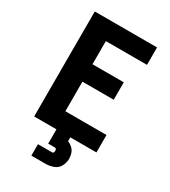

<svg xmlns="http://www.w3.org/2000/svg" viewBox="-226 -843 1028 1164"><g transform="rotate(30 288.0 -260.5)"><path d="M84 0H520V-122H232V-329H451V-451H232V-613H520V-735H84ZM188 214H288Q316 214 342.5 204Q369 194 382.5 169Q396 144 396 117Q396 98 390 79.5Q384 61 369.5 47.5Q355 34 337 27V0H240V100H288Q294 100 296.5 105.5Q299 111 299 117Q299 123 296.5 128.5Q294 134 288 134H188Z"/></g></svg>

Font: Iosevka Sparkle Heavy
Style: Regular
Weight: 900
Designer: Belleve Invis
Foundry: Belleve Invis
Version: Version 4.5.0; ttfautohint (v1.8.3)